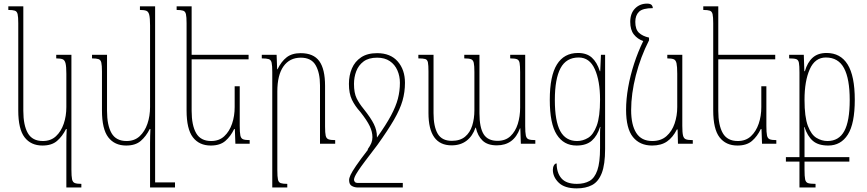

<svg xmlns="http://www.w3.org/2000/svg" viewBox="-20 -795 4795 1062"><path d="M347 242V-6Q347 -24 347.5 -44Q348 -64 349 -81H345Q325 -41 295.5 -15.5Q266 10 215 10Q151 10 116 -35.5Q81 -81 81 -184V-667Q81 -701 77.5 -716.5Q74 -732 62 -736Q50 -740 26 -740V-760H109V-182Q109 -102 134 -58.5Q159 -15 217 -15Q261 -15 289.5 -41.5Q318 -68 332.5 -110.5Q347 -153 347 -203V-387Q347 -427 342.5 -445Q338 -463 326 -467.5Q314 -472 291 -472V-492H375V143Q375 180 378.5 196.5Q382 213 394 217.5Q406 222 430 222V242Z M678 10Q614 10 579 -35.5Q544 -81 544 -184V-399Q544 -433 540.5 -448.5Q537 -464 525 -468Q513 -472 489 -472V-492H572V-182Q572 -102 597 -58.5Q622 -15 680 -15Q724 -15 752.5 -41.5Q781 -68 795.5 -110.5Q810 -153 810 -203V-655Q810 -695 805.5 -713Q801 -731 789 -735.5Q777 -740 754 -740V-760H838V214H948V242H810V-5Q810 -24 810.5 -43Q811 -62 812 -81H808Q788 -41 758.5 -15.5Q729 10 678 10Z M1306 -318V-99Q1306 -62 1309.5 -45.5Q1313 -29 1325 -24.5Q1337 -20 1361 -20V0H1282L1279 -81H1275Q1256 -41 1226.5 -15.5Q1197 10 1146 10Q1082 10 1047 -35.5Q1012 -81 1012 -184V-667Q1012 -701 1008.5 -716.5Q1005 -732 993 -736Q981 -740 957 -740V-760H1040V-492H1355V-467H1040V-182Q1040 -102 1065 -58.5Q1090 -15 1148 -15Q1192 -15 1220.5 -41.5Q1249 -68 1263.5 -110.5Q1278 -153 1278 -203V-318Z M1834 -20V0H1750V-323Q1750 -392 1726 -434Q1702 -476 1644 -476Q1582 -476 1548 -428Q1514 -380 1514 -289V146Q1514 183 1517.5 198.5Q1521 214 1533 218Q1545 222 1569 222V242H1486V-397Q1486 -432 1482.5 -448Q1479 -464 1466.5 -468Q1454 -472 1428 -472V-492H1510L1513 -412H1515Q1536 -455 1565.5 -478Q1595 -501 1643 -501Q1714 -501 1746 -457Q1778 -413 1778 -320V-95Q1778 -60 1781.5 -44.5Q1785 -29 1797 -24.5Q1809 -20 1834 -20Z M1959 242Q1941 242 1926 233.5Q1911 225 1911 201Q1911 190 1919 172.5Q1927 155 1949.5 122Q1972 89 2016 32H2013Q2028 11 2034 -4Q2040 -19 2040 -36Q2040 -66 2025 -97.5Q2010 -129 1973 -176Q1943 -209 1926.5 -243.5Q1910 -278 1910 -331Q1910 -378 1926.5 -416.5Q1943 -455 1977.5 -478Q2012 -501 2066 -501Q2140 -501 2180 -455Q2220 -409 2220 -337Q2220 -286 2206.5 -238.5Q2193 -191 2159.5 -133Q2126 -75 2068 6Q2026 61 2000 95.5Q1974 130 1961 150Q1948 170 1943.5 180Q1939 190 1938 198Q1938 205 1942.5 211Q1947 217 1962 217H2208V242ZM2065 -38Q2065 -35 2065 -34Q2115 -104 2142.5 -155.5Q2170 -207 2181 -249.5Q2192 -292 2192 -337Q2192 -374 2178 -406Q2164 -438 2136 -457Q2108 -476 2066 -476Q2019 -476 1991 -455Q1963 -434 1950.5 -401Q1938 -368 1938 -331Q1938 -281 1952.5 -251.5Q1967 -222 1991 -193Q2031 -143 2048 -108.5Q2065 -74 2065 -38Z M2802 -492H2885V-98Q2885 -62 2888.5 -45.5Q2892 -29 2904 -24.5Q2916 -20 2941 -20V0H2861L2858 -85H2856Q2822 9 2728 9Q2677 9 2649.5 -17Q2622 -43 2612 -89H2610Q2594 -42 2560.5 -16.5Q2527 9 2478 9Q2350 9 2350 -170V-400Q2350 -434 2347 -449.5Q2344 -465 2332 -468.5Q2320 -472 2294 -472V-492H2378V-169Q2378 -95 2401 -55.5Q2424 -16 2479 -16Q2525 -16 2552.5 -39Q2580 -62 2592 -100.5Q2604 -139 2604 -185V-397Q2604 -432 2600.5 -447.5Q2597 -463 2585.5 -467.5Q2574 -472 2548 -472V-492H2632V-169Q2632 -90 2655 -53Q2678 -16 2732 -16Q2776 -16 2803.5 -42Q2831 -68 2844 -109.5Q2857 -151 2857 -200V-395Q2857 -431 2854 -447Q2851 -463 2839.5 -467.5Q2828 -472 2802 -472Z M3170 247Q3103 247 3070.5 215.5Q3038 184 3038 144Q3038 130 3044 119.5Q3050 109 3059 109Q3059 161 3085.5 191.5Q3112 222 3171 222Q3212 222 3240.5 206Q3269 190 3284 147Q3299 104 3299 24V-10Q3299 -42 3299 -61Q3299 -80 3301 -93H3299Q3284 -44 3253.5 -17Q3223 10 3169 10Q3098 10 3059.5 -50.5Q3021 -111 3021 -243Q3021 -375 3060.5 -438.5Q3100 -502 3177 -502Q3225 -502 3253.5 -476.5Q3282 -451 3298 -401H3300L3304 -492H3327V29Q3327 115 3308.5 162.5Q3290 210 3255 228.5Q3220 247 3170 247ZM3172 -15Q3204 -15 3233 -32.5Q3262 -50 3280.5 -99.5Q3299 -149 3299 -244Q3299 -348 3270 -412.5Q3241 -477 3181 -477Q3112 -477 3080.5 -418Q3049 -359 3049 -242Q3049 -125 3079 -70Q3109 -15 3172 -15Z M3587 10Q3519 10 3481 -37Q3443 -84 3443 -188Q3443 -246 3454.5 -311.5Q3466 -377 3487.5 -443Q3509 -509 3538 -568Q3506 -579 3486 -604.5Q3466 -630 3466 -674Q3466 -721 3492.5 -748Q3519 -775 3559 -775Q3575 -775 3582.5 -769Q3590 -763 3591 -750Q3535 -750 3514.5 -730Q3494 -710 3494 -674Q3494 -633 3514 -614Q3534 -595 3570 -587V-572Q3523 -480 3497 -378Q3471 -276 3471 -186Q3471 -104 3499.5 -59.5Q3528 -15 3588 -15Q3636 -15 3666.5 -42Q3697 -69 3711.5 -112Q3726 -155 3726 -203V-387Q3726 -427 3722 -445Q3718 -463 3706 -467.5Q3694 -472 3671 -472V-492H3754V-99Q3754 -62 3758 -45.5Q3762 -29 3774 -24.5Q3786 -20 3812 -20V0H3730L3728 -79H3724Q3702 -35 3669.5 -12.5Q3637 10 3587 10Z M4219 -318V-99Q4219 -62 4222.5 -45.5Q4226 -29 4238 -24.5Q4250 -20 4274 -20V0H4195L4192 -81H4188Q4169 -41 4139.5 -15.5Q4110 10 4059 10Q3995 10 3960 -35.5Q3925 -81 3925 -184V-667Q3925 -701 3921.5 -716.5Q3918 -732 3906 -736Q3894 -740 3870 -740V-760H3953V-492H4268V-467H3953V-182Q3953 -102 3978 -58.5Q4003 -15 4061 -15Q4105 -15 4133.5 -41.5Q4162 -68 4176.5 -110.5Q4191 -153 4191 -203V-318Z M4327 99V74H4402V-395Q4402 -431 4399 -447.5Q4396 -464 4384 -468Q4372 -472 4345 -472V-492H4426L4429 -401H4432Q4446 -450 4475 -476Q4504 -502 4552 -502Q4629 -502 4668.5 -438.5Q4708 -375 4708 -243Q4708 -111 4669.5 -50.5Q4631 10 4561 10Q4506 10 4476 -16Q4446 -42 4430 -92H4428Q4430 -78 4430 -46.5Q4430 -15 4430 31V74H4678V99H4430V144Q4430 181 4433.5 197.5Q4437 214 4450 218Q4463 222 4491 222V242H4402V99ZM4557 -15Q4620 -15 4650 -70Q4680 -125 4680 -242Q4680 -359 4648.5 -418Q4617 -477 4548 -477Q4488 -477 4459 -412Q4430 -347 4430 -243Q4430 -148 4448.5 -99Q4467 -50 4496 -32.5Q4525 -15 4557 -15Z"/></svg>

Font: Noto Serif Armenian Condensed Thin
Style: Regular
Weight: 100
Width: 3
Designer: Monotype Design Team
Foundry: Monotype Imaging Inc.
Version: Version 2.008; ttfautohint (v1.8.4.7-5d5b)